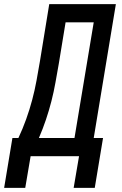

<svg xmlns="http://www.w3.org/2000/svg" viewBox="-71 -755 591 928"><path d="M51 153H-51L-11 -88H18Q39 -133 55.5 -179Q72 -225 84.5 -272Q97 -319 105.5 -365.5Q114 -412 122 -459L167 -735H489L382 -88H427L387 153H285L311 0H77ZM289 -88 382 -647H246L213 -446Q205 -401 197 -356Q189 -311 177.5 -266Q166 -221 151 -176.5Q136 -132 117 -88Z"/></svg>

Font: Iosevka Term Curly Semibold
Style: Italic
Weight: 600
Italic angle: -9°
Designer: Belleve Invis
Foundry: Belleve Invis
Version: Version 32.3.0